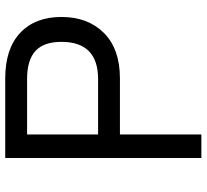

<svg xmlns="http://www.w3.org/2000/svg" viewBox="-48 -745 794 738"><g transform="rotate(-90 349.0 -376.0)"><path d="M201.2 -312V1H110.8V-752.9H416Q530.8 -752.9 591.8 -695.3Q652.8 -637.7 652.8 -537.1Q652.8 -435.1 591.3 -373.5Q529.8 -312 416 -312ZM414.1 -396Q557.1 -396 557.1 -537.1Q557.1 -604.5 522.2 -636.7Q487.3 -668.9 414.1 -668.9H201.2V-396Z"/></g></svg>

Font: Standard
Style: Regular
Weight: 400
Designer: Bryce Wilner
Version: Version 2.000;PS 2.0;hotconv 16.6.51;makeotf.lib2.5.65220 DE